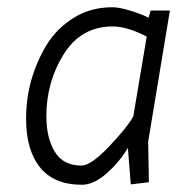

<svg xmlns="http://www.w3.org/2000/svg" viewBox="-20 -501 540 530"><path d="M205 -44Q231 -44 281 -96.5Q331 -149 348 -180L385 -400Q331 -428 291 -428Q204 -428 156 -351.5Q108 -275 108 -180Q108 -121 131 -82.5Q154 -44 205 -44ZM206 9Q129 9 90.5 -39Q52 -87 52 -173Q52 -282 108 -376Q136 -422 183 -451.5Q230 -481 290 -481Q309 -481 340 -471.5Q371 -462 390 -452L396 -472H449L389 -110L391 2L341 8L333 -93Q311 -55 275 -23Q239 9 206 9Z"/></svg>

Font: Lekton
Style: Italic
Weight: 400
Italic angle: -9.3°
Designer: Paolo Mazzetti, Luciano Perondi, Raffaele Flato, Elena Papassissa, Emilio Macchia, Michela Povoleri, Tobias Seemiller, R
Version: Version 3.000